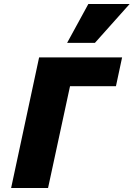

<svg xmlns="http://www.w3.org/2000/svg" viewBox="-20 -947 673 967"><path d="M36 0 177 -658H364L222 0ZM241 -513 272 -658H595L564 -513ZM318 -731 425 -927H633L458 -731Z"/></svg>

Font: Ysabeau Infant Black
Style: Italic
Weight: 900
Italic angle: -12°
Designer: Christian Thalmann (Catharsis Fonts)
Version: Version 2.001;gftools[0.9.30]; featfreeze: ss01,ss02,lnum